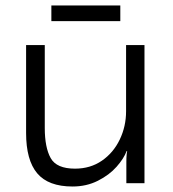

<svg xmlns="http://www.w3.org/2000/svg" viewBox="-20 -667 629 699"><path d="M143 -503V-201Q143 -130 164.5 -91.5Q186 -53 253 -53Q309 -53 351 -82Q393 -111 416 -159Q439 -207 439 -262V-503H506V0H440V-78Q440 -93 441 -103.5Q442 -114 443 -117H441Q431 -90 404.5 -60Q378 -30 336.5 -9Q295 12 244 12Q156 12 115.5 -36Q75 -84 75 -183V-503ZM418 -647V-590H167V-647Z"/></svg>

Font: Museo Sans Light
Style: Regular
Weight: 300
Designer: Jos Buivenga
Foundry: Jos Buivenga & Rosetta Type Foundry (extension, remastering)
Version: Version 3.600;PS 1.000;hotconv 1.0.88;makeotf.lib2.5.647800;